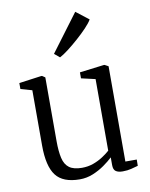

<svg xmlns="http://www.w3.org/2000/svg" viewBox="-93 -918 781 997"><g transform="rotate(-10 297.0 -419.5)"><path d="M473 9Q449.5 9 436.8 0.2Q424 -8.5 424 -33V-73.5Q405 -55.5 377.5 -36Q350 -16.5 316.8 -2.8Q283.5 11 247 11Q158 11 120.8 -38Q83.5 -87 83.5 -196V-487.5L23.5 -504.5V-536L140.5 -552H146L161.5 -541.5V-205.5Q161.5 -151 169.8 -115.5Q178 -80 201.2 -63Q224.5 -46 268 -46Q300 -46 327.8 -56Q355.5 -66 378.2 -80.8Q401 -95.5 417 -110V-487.5L343 -504.5V-536L470.5 -552H475.5L495 -541.5V-39H555L554.5 -6Q538 -1.5 518.2 3.8Q498.5 9 473 9ZM254.5 -631 227 -654 373.5 -850 440.5 -798Q430.5 -780.5 407.5 -756.2Q384.5 -732 356 -706.8Q327.5 -681.5 300.8 -661Q274 -640.5 255.5 -631Z"/></g></svg>

Font: Merriweather 48pt Light
Style: Regular
Weight: 300
Version: Version 2.100